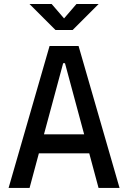

<svg xmlns="http://www.w3.org/2000/svg" viewBox="-20 -918 626 938"><path d="M22 0 222.2 -693.4H363.8L564 0H461.4L416 -168.9H169.9L124.5 0ZM194.8 -261.7H391.1L297.4 -609.4H288.6ZM251 -771.5 124 -898.4H232.4L293 -828.1L353.5 -898.4H461.9L335 -771.5Z"/></svg>

Font: CaskaydiaMono NF
Style: Regular
Weight: 400
Designer: Aaron Bell
Foundry: Saja Typeworks
Version: Version 2111.001; ttfautohint (v1.8.4);Nerd Fonts 3.1.1